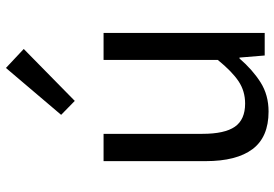

<svg xmlns="http://www.w3.org/2000/svg" viewBox="-159 -753 925 647"><g transform="rotate(-90 303.5 -429.5)"><path d="M251 13Q165 13 124.5 -41Q84 -95 84 -199V-543H176V-210Q176 -135 200 -100.5Q224 -66 278 -66Q320 -66 353 -88Q386 -110 425 -158V-543H516V0H440L433 -85H430Q392 -41 349.5 -14Q307 13 251 13ZM287 -640 240 -686 398 -872 462 -812Z"/></g></svg>

Font: Noto Sans SC Thin
Style: Regular
Weight: 400
Version: Version 2.004-H2;hotconv 1.0.118;makeotfexe 2.5.65603